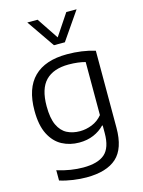

<svg xmlns="http://www.w3.org/2000/svg" viewBox="-149 -893 901 1208"><g transform="rotate(-15 302.0 -289.0)"><path d="M260.5 230Q220.5 230 174.2 223.5Q128 217 87.5 204V137Q133.5 151.5 176 158Q218.5 164.5 257 164.5Q352.5 164.5 397.5 125Q442.5 85.5 442.5 -10.5V-59.5H438Q409.5 -29.5 367.8 -11.5Q326 6.5 273.5 6.5Q212.5 6.5 162.2 -20.2Q112 -47 82 -105.8Q52 -164.5 52 -260Q52 -405 125.2 -477.8Q198.5 -550.5 341 -550.5Q438 -550.5 522.5 -525V-23Q522.5 112 457.2 171Q392 230 260.5 230ZM296 -61.5Q336 -61.5 375.2 -77.2Q414.5 -93 442.5 -127V-472.5Q421.5 -478.5 393.5 -482Q365.5 -485.5 334 -485.5Q235.5 -485.5 184.2 -433.5Q133 -381.5 133 -267.5Q133 -189 154.2 -144Q175.5 -99 212.2 -80.2Q249 -61.5 296 -61.5ZM277 -626.5 152 -808H219L312.5 -668L406 -808H473L348 -626.5Z"/></g></svg>

Font: Encode Sans Semi Expanded
Style: Regular
Weight: 400
Width: 6
Designer: Multiple Designers
Foundry: Impallari Type
Version: Version 3.000; ttfautohint (v1.8.3) -l 8 -r 50 -G 200 -x 14 